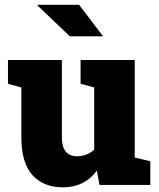

<svg xmlns="http://www.w3.org/2000/svg" viewBox="-20 -782 671 812"><path d="M246.1 10.3Q164.1 10.3 117.2 -41.5Q70.3 -93.3 70.3 -201.7V-412.1L13.7 -427.7V-528.3H241.7V-200.7Q241.7 -121.1 307.1 -121.1Q326.2 -121.1 345 -128.2Q363.8 -135.3 378.4 -149.4V-412.1L320.8 -427.7V-528.3H549.8V-115.7L615.7 -100.1V0H400.9L389.6 -60.1Q336.9 10.3 246.1 10.3ZM416 -628.4H275.4L138.7 -758.8L139.6 -761.7H314.5Z"/></svg>

Font: Roboto Slab Black
Style: Regular
Weight: 900
Designer: Google
Version: Version 2.000; ttfautohint (v1.8.1.43-b0c9)